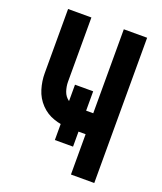

<svg xmlns="http://www.w3.org/2000/svg" viewBox="-136 -824 772 913"><g transform="rotate(20 250.0 -367.5)"><path d="M332 0V-204H296V-128H204V-209Q187 -212 170 -218Q131 -231 102.5 -261Q74 -291 62 -330.5Q50 -370 50 -410V-735H168V-410Q168 -386 176 -362.5Q184 -339 204 -325V-408H296V-310H332V-735H450V0Z"/></g></svg>

Font: Iosevka SS01
Style: Bold
Weight: 700
Monospace: yes
Designer: Belleve Invis
Foundry: Belleve Invis
Version: 2.3.3; ttfautohint (v1.8.3)